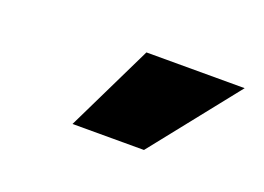

<svg xmlns="http://www.w3.org/2000/svg" viewBox="-40 -823 417 303"><g transform="rotate(20 168.0 -671.0)"><path d="M95 -598 166 -744H331L215 -598Z"/></g></svg>

Font: Murecho Black
Style: Regular
Weight: 900
Designer: Neil Summerour
Foundry: Positype
Version: Version 1.010; ttfautohint (v1.8.3)